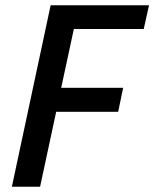

<svg xmlns="http://www.w3.org/2000/svg" viewBox="-20 -708 585 728"><path d="M25 0 172 -688H545L525 -598H260L212 -375H447L428 -284H193L132 0Z"/></svg>

Font: Saira SemiCondensed Medium
Style: Italic
Weight: 500
Width: 4
Italic angle: -12°
Designer: Hector Gatti with collaboration of the Omnibus-Type team
Foundry: Omnibus-Type
Version: Version 1.101